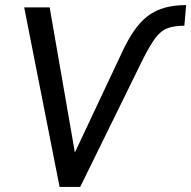

<svg xmlns="http://www.w3.org/2000/svg" viewBox="-20 -734 751 754"><path d="M214 0 75 -705H175L280 -101H258L458 -526Q482 -578 507 -614Q532 -650 561.5 -672Q591 -694 628 -704Q665 -714 711 -714L704 -633Q664 -633 637.5 -623Q611 -613 590 -584.5Q569 -556 542 -503L295 0Z"/></svg>

Font: Nunito Sans 10pt Condensed SemiBold
Style: Italic
Weight: 600
Width: 3
Italic angle: -9°
Designer: Vernon Adams
Foundry: Vernon Adams
Version: Version 3.101;gftools[0.9.27]